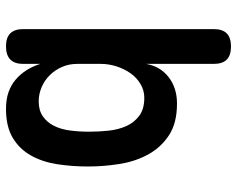

<svg xmlns="http://www.w3.org/2000/svg" viewBox="-95 -685 790 640"><g transform="rotate(90 300.0 -365.0)"><path d="M134 10Q105 10 91 -4.5Q77 -19 77 -47V-682Q77 -712 91.5 -726Q106 -740 135 -740Q164 -740 178.5 -726Q193 -712 193 -682V-457Q201 -504 237 -532Q273 -560 325 -560Q390 -560 430.5 -533.5Q471 -507 494.5 -464.5Q518 -422 526.5 -369Q535 -316 535 -264Q535 -211 527.5 -161.5Q520 -112 498.5 -73.5Q477 -35 439.5 -12.5Q402 10 343 10Q311 10 287 1.5Q263 -7 245 -22.5Q227 -38 214 -58.5Q201 -79 193 -104V-47Q193 -19 178.5 -4.5Q164 10 134 10ZM318 -99Q348 -99 368 -113Q388 -127 399.5 -150Q411 -173 415 -203.5Q419 -234 419 -267Q419 -300 415.5 -332.5Q412 -365 400 -391.5Q388 -418 365.5 -434.5Q343 -451 306 -451Q281 -451 259.5 -438Q238 -425 223.5 -404Q209 -383 201 -357.5Q193 -332 193 -307V-227Q193 -200 203 -177Q213 -154 230 -136.5Q247 -119 270 -109Q293 -99 318 -99Z"/></g></svg>

Font: Maple Mono SemiBold
Style: Regular
Weight: 600
Monospace: yes
Designer: subframe7536
Version: Version 7.000